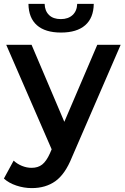

<svg xmlns="http://www.w3.org/2000/svg" viewBox="-31 -764 642 985"><path d="M588 -534 338 43Q303 130 253 165.5Q203 201 132 201Q92 201 53 188Q14 175 -11 152L39 60Q57 77 81.5 87Q106 97 131 97Q164 97 185.5 80Q207 63 225 23L234 2L1 -534H131L299 -139L468 -534ZM115 -744H198Q199 -708 220.5 -687Q242 -666 281 -666Q319 -666 341.5 -687Q364 -708 365 -744H450Q449 -672 406 -634.5Q363 -597 282 -597Q201 -597 158.5 -634.5Q116 -672 115 -744Z"/></svg>

Font: APTA Sans SemiBold
Style: Bold
Weight: 600
Version: Version 7.200